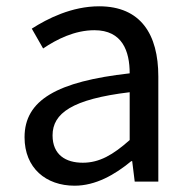

<svg xmlns="http://www.w3.org/2000/svg" viewBox="-20 -577 604 610"><path d="M217 13C284 13 345 -22 397 -65H400L408 0H483V-334C483 -468 427 -557 295 -557C208 -557 131 -518 81 -486L117 -423C160 -452 217 -481 280 -481C369 -481 392 -414 392 -344C161 -318 58 -259 58 -141C58 -43 126 13 217 13ZM243 -60C189 -60 147 -85 147 -147C147 -217 209 -262 392 -284V-132C339 -85 296 -60 243 -60Z"/></svg>

Font: Noto Sans CJK SC Regular
Style: Regular
Weight: 400
Designer: Ryoko NISHIZUKA (kana & ideographs); Paul D. Hunt (Latin, Greek & Cyrillic); Wenlong ZHANG (bopomofo); Sandoll Communica
Foundry: Adobe Systems Incorporated
Version: Version 1.004;PS 1.004;hotconv 1.0.82;makeotf.lib2.5.63406